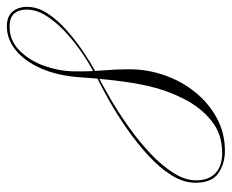

<svg xmlns="http://www.w3.org/2000/svg" viewBox="-78 -580 676 560"><g transform="rotate(-90 260.0 -300.0)"><path d="M94 10Q149 10 188 -21.5Q227 -53 252 -102.5Q277 -152 289 -205Q299 -249 305.5 -305Q312 -361 315 -410Q320 -472 340.5 -518.5Q361 -565 393 -591.5Q425 -618 463 -618Q492 -618 506 -601.5Q520 -585 520 -559Q520 -528 500 -498Q480 -468 449.5 -441.5Q419 -415 387.5 -394Q356 -373 332 -360L330 -365Q359 -380 390.5 -402Q422 -424 449.5 -450Q477 -476 494.5 -504Q512 -532 512 -560Q512 -583 500.5 -596.5Q489 -610 462 -610Q422 -610 393 -581.5Q364 -553 348.5 -510.5Q333 -468 332 -425Q331 -380 334.5 -340Q338 -300 338 -261Q338 -208 320.5 -158Q303 -108 271 -68.5Q239 -29 195.5 -5.5Q152 18 100 18Q63 18 35 -1Q7 -20 7 -68Q7 -103 29 -138Q51 -173 87 -206Q123 -239 165.5 -268.5Q208 -298 250 -321.5Q292 -345 325 -361L329 -358Q295 -341 253 -316.5Q211 -292 169 -262Q127 -232 92 -199Q57 -166 35.5 -132Q14 -98 14 -66Q14 -30 34.5 -10Q55 10 94 10Z"/></g></svg>

Font: Ballet
Style: Regular
Weight: 400
Designer: Maximiliano R. Sproviero
Foundry: Omnibus-Type
Version: Version 1.100